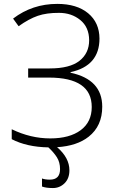

<svg xmlns="http://www.w3.org/2000/svg" viewBox="-20 -744 599 982"><path d="M449.2 -196.8Q449.2 -347.2 230 -347.2H124V-394H233.9Q337.4 -394 386.7 -433.1Q436 -472.2 436 -538.6Q435.5 -605 390.6 -641.6Q345.7 -678.2 282.2 -678.2Q218.8 -678.7 173.3 -663.1Q127.9 -647.5 75.2 -609.9L46.9 -648.9Q145.5 -724.1 272.9 -724.1Q373 -724.1 430.7 -676.3Q488.3 -628.4 488.8 -546.9Q488.8 -407.2 340.8 -375V-372.1Q502.9 -337.4 502.9 -198.2Q502.9 -99.6 433.6 -44.9Q374 2.4 272 8.8Q335 63 335 127Q335 168.9 310.1 193.4Q285.2 217.8 250.5 217.8Q215.8 217.8 194.8 210V168.9Q211.4 174.8 234.9 174.8Q287.1 174.8 287.1 121.1Q287.1 85.9 271 60.5Q254.9 35.2 227.5 9.8Q116.7 7.8 40 -32.2V-83Q136.7 -36.1 236.8 -36.1Q335.9 -36.1 392.6 -78.1Q449.2 -120.1 449.2 -196.8Z"/></svg>

Font: OpenSans-Light
Style: Regular
Weight: 300
Foundry: Ascender Corporation
Version: Version 1.10